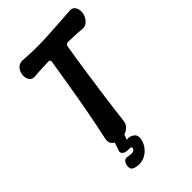

<svg xmlns="http://www.w3.org/2000/svg" viewBox="-254 -773 1047 1047"><g transform="rotate(-45 269.5 -249.5)"><path d="M280 -46Q277 -19 253.5 -3Q230 13 202 13Q173 13 154 -3Q135 -19 140 -46Q159 -134 174.5 -216.5Q190 -299 203.5 -381Q217 -463 231 -548Q234 -567 218 -566Q191 -565 163.5 -564Q136 -563 108 -560Q84 -559 74 -577.5Q64 -596 68 -619Q72 -643 87.5 -657.5Q103 -672 126 -670Q217 -663 310 -668Q403 -673 497 -680Q521 -682 531.5 -663Q542 -644 538 -619Q534 -596 517.5 -577.5Q501 -559 478 -560Q452 -563 425.5 -564Q399 -565 372 -566Q354 -567 351 -548Q337 -464 325 -381Q313 -298 301.5 -215Q290 -132 280 -46ZM173 181Q164 181 154 179Q144 177 135 173Q122 167 120.5 153.5Q119 140 124 127V126Q130 112 139 108Q148 104 159 107Q166 108 171.5 109Q177 110 183 110Q207 110 210 94Q212 84 203.5 83Q195 82 182 82Q172 82 162.5 78.5Q153 75 148 67.5Q143 60 146 50L167 -10H238L219 38Q242 34 262 47.5Q282 61 277 90Q273 114 258 135Q243 156 221 168.5Q199 181 173 181Z"/></g></svg>

Font: Winky Sans Medium
Style: Italic
Weight: 500
Italic angle: -8.97852°
Designer: Simon Atzbach
Foundry: typofactur
Version: Version 1.205